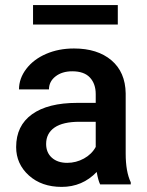

<svg xmlns="http://www.w3.org/2000/svg" viewBox="-20 -730 581 760"><path d="M43.9 0ZM376.5 0Q368.7 -15.1 362.8 -49.3Q306.2 9.8 224.1 9.8Q144.5 9.8 94.2 -35.6Q43.9 -81.1 43.9 -147.9Q43.9 -232.4 106.7 -277.6Q169.4 -322.8 286.1 -322.8H358.9V-357.4Q358.9 -398.4 335.9 -423.1Q313 -447.8 266.1 -447.8Q225.6 -447.8 199.7 -427.5Q173.8 -407.2 173.8 -376H55.2Q55.2 -419.4 84 -457.3Q112.8 -495.1 162.4 -516.6Q211.9 -538.1 272.9 -538.1Q365.7 -538.1 420.9 -491.5Q476.1 -444.8 477.5 -360.4V-122.1Q477.5 -50.8 497.6 -8.3V0ZM246.1 -85.4Q281.2 -85.4 312.3 -102.5Q343.3 -119.6 358.9 -148.4V-248H294.9Q229 -248 195.8 -225.1Q162.6 -202.1 162.6 -160.2Q162.6 -126 185.3 -105.7Q208 -85.4 246.1 -85.4ZM446.3 -632.8H110.8V-710H446.3Z"/></svg>

Font: Roboto Medium
Style: Regular
Weight: 500
Designer: Google
Version: Version 2.134; 2016; ttfautohint (v1.6)